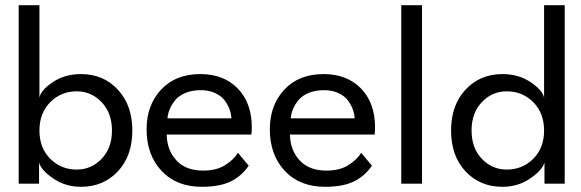

<svg xmlns="http://www.w3.org/2000/svg" viewBox="-20 -708 2240 740"><path d="M52 0V-688H132V-331.5Q137 -360 183.2 -391.2Q229.5 -422.5 292 -422.5Q378.5 -422.5 434.2 -362.5Q490 -302.5 490 -205Q490 -107 434.2 -47.5Q378.5 12 292 12Q232.5 12 185.8 -19.8Q139 -51.5 130.5 -81.5V0ZM275.5 -356Q215 -356 173.5 -314Q132 -272 132 -205Q132 -138 173.5 -96.2Q215 -54.5 275.5 -54.5Q332 -54.5 371.8 -96Q411.5 -137.5 411.5 -205Q411.5 -272.5 371.8 -314.2Q332 -356 275.5 -356Z M622.5 -189.5Q623.5 -129.5 659.8 -90Q696 -50.5 763 -50.5Q814.5 -50.5 848 -71.8Q881.5 -93 897 -119L938.5 -69.5Q911 -29 868.8 -8.5Q826.5 12 758 12Q660 12 602.5 -49.5Q545 -111 545 -210Q545 -302.5 600.8 -362.5Q656.5 -422.5 752.5 -422.5Q842.5 -422.5 896.5 -366.8Q950.5 -311 950.5 -217Q950.5 -204.5 949 -189.5ZM872 -252Q871 -269.5 864.5 -287.2Q858 -305 845 -322Q832 -339 808.2 -349.8Q784.5 -360.5 753.5 -360.5Q721 -360.5 695.8 -350.2Q670.5 -340 656.2 -323Q642 -306 634.5 -288.2Q627 -270.5 625.5 -252Z M1097.5 -189.5Q1098.5 -129.5 1134.8 -90Q1171 -50.5 1238 -50.5Q1289.5 -50.5 1323 -71.8Q1356.5 -93 1372 -119L1413.5 -69.5Q1386 -29 1343.8 -8.5Q1301.5 12 1233 12Q1135 12 1077.5 -49.5Q1020 -111 1020 -210Q1020 -302.5 1075.8 -362.5Q1131.5 -422.5 1227.5 -422.5Q1317.5 -422.5 1371.5 -366.8Q1425.5 -311 1425.5 -217Q1425.5 -204.5 1424 -189.5ZM1347 -252Q1346 -269.5 1339.5 -287.2Q1333 -305 1320 -322Q1307 -339 1283.2 -349.8Q1259.5 -360.5 1228.5 -360.5Q1196 -360.5 1170.8 -350.2Q1145.5 -340 1131.2 -323Q1117 -306 1109.5 -288.2Q1102 -270.5 1100.5 -252Z M1606.5 0H1526.5V-688H1606.5Z M2156.5 0H2078.5V-81.5Q2069.5 -51.5 2022.8 -19.8Q1976 12 1916.5 12Q1830 12 1774.2 -47.5Q1718.5 -107 1718.5 -205Q1718.5 -302.5 1774.2 -362.5Q1830 -422.5 1916.5 -422.5Q1979 -422.5 2025.2 -391.2Q2071.5 -360 2077 -331.5V-688H2156.5ZM1933 -54.5Q1994 -54.5 2035.5 -96.2Q2077 -138 2077 -205Q2077 -272 2035.5 -314Q1994 -356 1933 -356Q1876.5 -356 1837 -314.2Q1797.5 -272.5 1797.5 -205Q1797.5 -137.5 1837 -96Q1876.5 -54.5 1933 -54.5Z"/></svg>

Font: League Spartan
Style: Regular
Weight: 350
Foundry: The League of Moveable Type
Version: Version 2.002